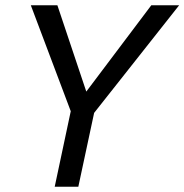

<svg xmlns="http://www.w3.org/2000/svg" viewBox="-20 -710 701 730"><path d="M337.9 -280.8 277.8 0H188L249 -287.1L97.2 -689.9H198.2L308.1 -361.8L555.2 -689.9H661.1Z"/></svg>

Font: D-DIN Exp
Style: DINExp-Italic
Weight: 400
Width: 7
Italic angle: -12°
Designer: Charles Nix
Foundry: Datto Inc.
Version: Version 1.00